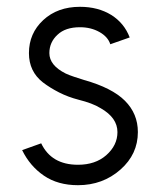

<svg xmlns="http://www.w3.org/2000/svg" viewBox="-20 -532 469 564"><path d="M361 -422Q345 -464 307 -488Q268 -512 215 -512Q149 -512 107 -473Q65 -434 65 -376Q65 -322 106 -290Q127 -274 153.5 -260.5Q180 -247 211 -239Q231 -234 247 -228Q263 -222 276 -214Q325 -186 325 -144Q325 -105 292 -76Q260 -48 209 -48Q131 -48 101 -111L45 -91Q68 -44 109 -16Q150 12 209 12Q282 12 334 -34Q385 -79 385 -144Q385 -198 347 -236Q309 -274 227 -297Q211 -302 197.5 -306.5Q184 -311 173 -316Q125 -340 125 -376Q125 -408 149 -430Q172 -452 215 -452Q247 -452 272 -438Q297 -424 304 -402Z"/></svg>

Font: Unageo
Style: Light
Weight: 300
Designer: Richard Sepsi
Foundry: Richard Sepsi
Version: Version 2.000